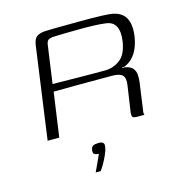

<svg xmlns="http://www.w3.org/2000/svg" viewBox="-98 -552 791 829"><g transform="rotate(-15 297.5 -138.0)"><path d="M373 -199Q373 -199 342 -199Q311 -199 259 -199Q207 -199 144 -198L116 0H64L121 -411Q125 -440 139 -449.5Q153 -459 178 -460Q193 -461 216.5 -461Q240 -461 267.5 -461.5Q295 -462 323.5 -462Q352 -462 379 -462Q406 -462 428 -461Q450 -460 462 -459Q513 -454 532 -423.5Q551 -393 543 -337Q536 -294 518.5 -266.5Q501 -239 474 -226Q471 -224 465.5 -223Q460 -222 456 -222V-220Q459 -220 462.5 -220Q466 -220 469 -220Q494 -215 503.5 -202.5Q513 -190 514 -174Q515 -158 513 -142L496 -20Q494 -13 495 -7Q496 -1 497 0H462Q451 0 445.5 -4Q440 -8 442 -26L459 -142Q464 -173 452 -186Q440 -199 406 -199ZM148 -231Q164 -231 196 -230.5Q228 -230 265.5 -229.5Q303 -229 335.5 -229Q368 -229 382 -229Q418 -229 448.5 -251Q479 -273 488 -332Q494 -373 481.5 -397.5Q469 -422 435 -425Q413 -428 380 -429Q347 -430 311.5 -429.5Q276 -429 246.5 -428.5Q217 -428 201 -427Q197 -427 186 -423.5Q175 -420 172 -402ZM229 186Q236 171 242.5 157Q249 143 254.5 131Q260 119 263 112Q262 112 260.5 111.5Q259 111 257 111Q250 111 243.5 107Q237 103 239 89Q241 74 250 70Q259 66 275 66Q283 66 288.5 68Q294 70 296.5 75.5Q299 81 297 91Q295 105 286 125Q277 145 267 162Q257 179 251 186Z"/></g></svg>

Font: Genos Light
Style: Italic
Weight: 300
Italic angle: -8°
Designer: Robert E. Leuschke
Foundry: Robert E. Leuschke
Version: Version 1.010